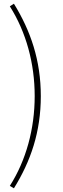

<svg xmlns="http://www.w3.org/2000/svg" viewBox="-20 -824 339 1035"><path d="M55 191C145 46 200 -112 200 -306C200 -499 145 -658 55 -804L33 -790C121 -651 167 -482 167 -306C167 -130 121 40 33 178Z"/></svg>

Font: Noto Sans CJK JP Thin
Style: Regular
Weight: 250
Designer: Ryoko NISHIZUKA (kana & ideographs); Paul D. Hunt (Latin, Greek & Cyrillic); Wenlong ZHANG (bopomofo); Sandoll Communica
Foundry: Adobe Systems Incorporated
Version: Version 1.004;PS 1.004;hotconv 1.0.82;makeotf.lib2.5.63406